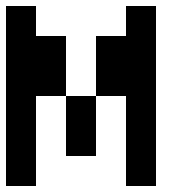

<svg xmlns="http://www.w3.org/2000/svg" viewBox="-20 -620 640 640"><path d="M0 0V-600H100V-500H200V-300H100V0ZM200 -100V-300H300V-100ZM300 -500H400V-600H500V0H400V-300H300Z"/></svg>

Font: Galmuri9 Regular
Style: Regular
Weight: 400
Designer: Lee Minseo (quiple)
Version: Version 2.399;hotconv 1.1.1;makeotfexe 2.6.0 DEVELOPMENT